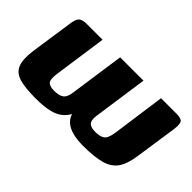

<svg xmlns="http://www.w3.org/2000/svg" viewBox="-61 -633 873 873"><g transform="rotate(45 375.0 -197.0)"><path d="M189 5Q124 5 86 -5.5Q48 -16 34.5 -47Q21 -78 29 -139L59 -343Q63 -377 74.5 -388Q86 -399 116 -399H216L179 -140Q174 -101 185.5 -90Q197 -79 224 -79Q256 -79 271.5 -90.5Q287 -102 291 -134L329 -399H479L441 -133Q437 -102 449 -90.5Q461 -79 488 -79Q519 -79 534.5 -90Q550 -101 556 -141L592 -399H688Q721 -399 729 -388.5Q737 -378 733 -343L703 -139Q695 -81 673.5 -50Q652 -19 609 -7Q566 5 495 5Q450 5 418.5 -5Q387 -15 370.5 -35.5Q354 -56 352 -88H368Q356 -53 334 -32.5Q312 -12 277 -3.5Q242 5 189 5Z"/></g></svg>

Font: Genos
Style: Bold Italic
Weight: 700
Italic angle: -8°
Version: Version 1.010